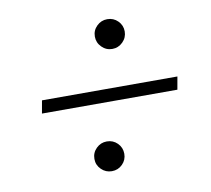

<svg xmlns="http://www.w3.org/2000/svg" viewBox="-63 -670 712 649"><g transform="rotate(-10 293.0 -345.5)"><path d="M71.8 -324.2 79.6 -368.2H544.4L536.6 -324.2ZM271 -91.3Q250 -91.3 234.9 -106.2Q219.7 -121.1 219.7 -142.1Q219.7 -163.6 234.9 -178.5Q250 -193.4 271 -193.4Q292.5 -193.4 307.4 -178.5Q322.3 -163.6 322.3 -142.1Q322.3 -121.1 307.4 -106.2Q292.5 -91.3 271 -91.3ZM344.2 -498Q323.2 -498 308.1 -513.2Q293 -528.3 293 -549.3Q293 -570.3 308.1 -585.2Q323.2 -600.1 344.2 -600.1Q365.7 -600.1 380.6 -585.2Q395.5 -570.3 395.5 -549.3Q395.5 -528.3 380.4 -513.2Q365.2 -498 344.2 -498Z"/></g></svg>

Font: Cascadia Mono NF ExtraLight
Style: Italic
Weight: 200
Italic angle: -10°
Monospace: yes
Designer: Aaron Bell
Foundry: Saja Typeworks
Version: Version 2404.023; ttfautohint (v1.8.4)